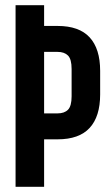

<svg xmlns="http://www.w3.org/2000/svg" viewBox="-20 -720 417 740"><path d="M40 -700H150V-620H202Q285 -620 325.5 -576Q366 -532 366 -447V-356Q366 -271 325.5 -227Q285 -183 202 -183H150V0H40ZM150 -520V-283H202Q228 -283 242 -297Q256 -311 256 -349V-454Q256 -492 242 -506Q228 -520 202 -520Z"/></svg>

Font: BebasNeueW01-Regular
Style: Regular
Weight: 400
Designer: Ryoichi Tsunekawa
Foundry: Ryoichi Tsunekawa
Version: Version 1.30